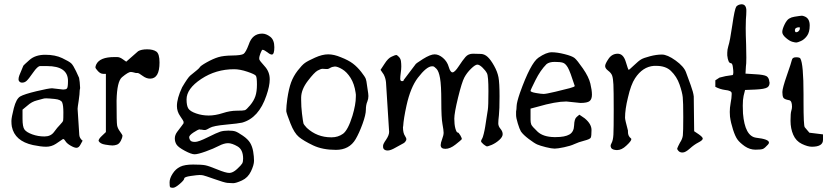

<svg xmlns="http://www.w3.org/2000/svg" viewBox="-20 -684 3886 895"><path d="M296.9 -306.6Q296.9 -376 199.2 -376Q199.2 -376 167 -376Q155.3 -376 134.3 -345.7Q113.3 -315.4 104 -307.1Q94.7 -298.8 83 -298.8Q73.2 -298.8 68.4 -306.6Q66.4 -309.6 66.4 -314.5Q66.4 -322.3 70.3 -333Q86.9 -374 88.9 -377.9Q89.8 -379.9 117.2 -404.3Q144.5 -428.7 190.9 -428.7Q237.3 -428.7 270 -413.1Q302.7 -397.5 312 -388.7Q321.3 -379.9 334.5 -352.1Q347.7 -324.2 348.6 -321.3Q349.6 -318.4 351.6 -300.8Q353.5 -277.3 353.5 -273.4Q352.5 -268.6 351.6 -263.7Q351.6 -247.1 346.7 -213.9Q341.8 -183.6 341.8 -177.7Q341.8 -176.8 341.8 -175.8L349.6 -54.7Q350.6 -42 361.3 -31.2L365.2 -28.3L355.5 -10.7Q347.7 4.9 336.9 4.9Q336.9 4.9 335.9 4.9Q326.2 4.9 308.6 -5.4Q291 -15.6 284.2 -27.3Q279.3 -35.2 275.4 -36.1Q271.5 -35.2 269.5 -33.2Q261.7 -27.3 240.7 -13.7Q219.7 0 195.3 0Q170.9 0 133.8 -7.8Q48.8 -26.4 35.2 -93.8Q33.2 -104.5 33.2 -120.1Q33.2 -135.7 44.4 -179.7Q55.7 -223.6 74.2 -234.4Q92.8 -245.1 149.9 -258.8Q207 -272.5 222.7 -272.5L274.4 -266.6Q286.1 -266.6 291.5 -271Q296.9 -275.4 296.9 -306.6ZM107.4 -191.4 85 -172.9V-129.9Q85 -92.8 94.2 -80.1Q103.5 -67.4 130.4 -57.6Q157.2 -47.9 187 -47.9Q216.8 -47.9 231.9 -68.8Q247.1 -89.8 260.3 -103Q273.4 -116.2 274.4 -122.6Q275.4 -128.9 275.4 -160.6Q275.4 -192.4 270 -206.1Q264.6 -219.7 234.9 -222.7Q205.1 -225.6 195.3 -225.6Q185.5 -225.6 180.2 -223.6Q174.8 -221.7 151.4 -215.8Q127.9 -210 107.4 -191.4Z M624 -445.3Q638.7 -454.1 666 -454.1Q693.4 -454.1 708.5 -443.8Q723.6 -433.6 723.6 -392.6Q723.6 -317.4 679.7 -317.4Q662.1 -317.4 644.5 -330.6Q627 -343.8 621.1 -343.8Q621.1 -343.8 613.3 -343.8Q595.7 -348.6 589.8 -348.6Q578.1 -348.6 548.8 -324.2Q525.4 -304.7 523.4 -215.8V-209Q523.4 -113.3 525.9 -99.6Q528.3 -85.9 539.1 -71.3Q550.8 -54.7 550.8 -52.7V-49.8Q550.8 -43 543.5 -28.3Q536.1 -13.7 525.4 -9.8Q514.6 -5.9 504.4 -5.9Q494.1 -5.9 470.7 -9.8Q446.3 -13.7 439.5 -27.3Q439.5 -36.1 454.1 -49.8L473.6 -68.4V-339.8H460.9Q448.2 -339.8 436.5 -352.5Q424.8 -365.2 424.8 -370.1Q424.8 -375 428.7 -383.8Q445.3 -418 512.7 -418Q512.7 -418 526.4 -418Q538.1 -418 551.8 -408.2L568.4 -396.5Z M1204.1 -452.1Q1200.2 -452.1 1194.3 -436Q1188.5 -419.9 1188.5 -415V-408.2Q1189.5 -401.4 1213.4 -375.5Q1237.3 -349.6 1237.3 -314.5V-313.5Q1237.3 -283.2 1221.7 -238.3Q1186.5 -133.8 1108.4 -112.3Q1091.8 -108.4 1033.2 -103Q974.6 -97.7 958 -87.9Q941.4 -78.1 937.5 -78.1H929.7Q919.9 -80.1 912.1 -80.1L911.1 -81.1Q902.3 -80.1 881.8 -66.4Q861.3 -52.7 861.8 -43.9Q862.3 -35.2 867.7 -28.8Q873 -22.5 889.2 -22.5Q905.3 -22.5 948.2 -43.9Q991.2 -65.4 1006.8 -70.3Q1022.5 -75.2 1044.4 -75.2Q1066.4 -75.2 1077.6 -71.3Q1088.9 -67.4 1112.3 -51.3Q1135.7 -35.2 1146 -18.1Q1156.2 -1 1160.2 22.5Q1164.1 45.9 1164.1 65.4Q1164.1 85 1149.9 114.7Q1135.7 144.5 1107.9 157.2Q1080.1 169.9 1066.9 169.9Q1053.7 169.9 1039.6 168.5Q1025.4 167 980 150.9Q934.6 134.8 926.8 133.3Q918.9 131.8 909.7 131.8Q900.4 131.8 869.6 136.2Q838.9 140.6 838.9 147.9Q838.9 155.3 817.9 173.3Q796.9 191.4 786.1 191.4Q775.4 191.4 772.9 188Q770.5 184.6 770.5 166Q770.5 147.5 784.7 125.5Q798.8 103.5 819.8 93.3Q840.8 83 880.4 83Q919.9 83 937 86.4Q954.1 89.8 993.2 106Q1032.2 122.1 1048.8 122.1Q1065.4 122.1 1085 104Q1104.5 85.9 1108.9 78.1Q1113.3 70.3 1113.3 55.7Q1113.3 13.7 1087.4 -1.5Q1061.5 -16.6 1043 -16.6Q1024.4 -16.6 1000 -3.9Q975.6 8.8 939 22Q902.3 35.2 887.2 35.2Q872.1 35.2 841.8 19Q811.5 2.9 803.2 -9.8Q794.9 -22.5 794.9 -38.6Q794.9 -54.7 806.2 -69.8Q817.4 -85 826.2 -96.2Q835 -107.4 835.4 -108.9Q835.9 -110.4 835.9 -115.2Q835.9 -120.1 820.3 -142.1Q804.7 -164.1 804.7 -189.5Q804.7 -225.6 829.1 -277.3Q855.5 -322.3 867.2 -332Q908.2 -364.3 910.2 -369.1Q914.1 -377 943.8 -393.6Q973.6 -410.2 997.6 -417.5Q1021.5 -424.8 1063.5 -425.3Q1105.5 -425.8 1115.7 -433.1Q1126 -440.4 1139.6 -476.6Q1156.2 -527.3 1202.1 -527.3Q1220.7 -527.3 1239.7 -512.7Q1258.8 -498 1258.8 -463.9Q1258.8 -429.7 1247.1 -429.7Q1239.3 -429.7 1227.5 -439.5Q1211.9 -451.2 1204.1 -452.1ZM1071.3 -361.3Q986.3 -361.3 918 -315.9Q849.6 -270.5 849.6 -220.7Q849.6 -191.4 857.9 -178.2Q866.2 -165 894 -155.3Q921.9 -145.5 952.6 -145.5Q983.4 -145.5 1018.1 -156.7Q1052.7 -168 1083.5 -168Q1114.3 -168 1121.6 -170.4Q1128.9 -172.9 1146 -193.4Q1163.1 -213.9 1170.4 -235.4Q1177.7 -256.8 1177.7 -290Q1177.7 -323.2 1172.9 -330.6Q1168 -337.9 1133.3 -349.6Q1098.6 -361.3 1071.3 -361.3Z M1569.3 -417Q1604.5 -403.3 1625 -387.7Q1645.5 -372.1 1663.6 -349.1Q1681.6 -326.2 1685.1 -316.4Q1688.5 -306.6 1690.4 -289.1L1696.3 -249Q1697.3 -242.2 1697.3 -236.3Q1697.3 -222.7 1692.4 -210.9Q1685.5 -195.3 1685.5 -172.4Q1685.5 -149.4 1669.9 -106.4Q1654.3 -63.5 1637.7 -35.2Q1608.4 14.6 1545.9 14.6Q1483.4 14.6 1439.5 -6.3Q1395.5 -27.3 1373.5 -45.4Q1351.6 -63.5 1334 -108.4Q1316.4 -153.3 1314.5 -165Q1314.5 -165 1314.5 -171.9Q1314.5 -187.5 1319.3 -223.6Q1326.2 -270.5 1336.9 -299.8Q1347.7 -329.1 1367.7 -355Q1387.7 -380.9 1401.4 -390.6Q1415 -400.4 1448.7 -415.5Q1482.4 -430.7 1509.8 -430.7Q1537.1 -430.7 1569.3 -417ZM1541 -374Q1528.3 -373 1518.6 -367.2Q1509.8 -361.3 1502 -362.3Q1501 -362.3 1500 -362.3Q1491.2 -363.3 1483.4 -363.3Q1475.6 -363.3 1460.4 -355Q1445.3 -346.7 1415 -307.1Q1384.8 -267.6 1383.8 -230.5Q1383.8 -230.5 1383.8 -217.8Q1383.8 -187.5 1387.7 -154.3Q1392.6 -115.2 1394.5 -108.9Q1396.5 -102.5 1410.2 -87.9Q1458 -43.9 1523.4 -43.9Q1523.4 -43.9 1526.4 -43.9Q1555.7 -43.9 1579.1 -60.5Q1602.5 -78.1 1623 -144.5Q1638.7 -197.3 1638.7 -232.4Q1639.6 -242.2 1637.7 -252Q1631.8 -293 1614.3 -320.8Q1596.7 -348.6 1575.2 -361.3Q1553.7 -374 1541 -374Z M2034.2 -7.8Q2034.2 -17.6 2041 -35.6Q2047.9 -53.7 2047.9 -65.4Q2047.9 -77.1 2042.5 -106Q2037.1 -134.8 2037.1 -210.9Q2037.1 -287.1 2031.2 -319.8Q2025.4 -352.5 2014.6 -363.3Q2003.9 -374 2000 -374.5Q1996.1 -375 1994.1 -375Q1968.8 -375 1927.7 -321.3Q1893.6 -276.4 1875 -192.4Q1861.3 -129.9 1859.4 -95.7Q1859.4 -93.8 1858.4 -91.8Q1858.4 -63.5 1868.2 -49.8Q1875 -40 1874 -33.2Q1874 -30.3 1872.1 -28.3Q1868.2 -19.5 1857.9 -14.6Q1847.7 -9.8 1824.2 3.9Q1800.8 17.6 1787.1 17.6Q1771.5 17.6 1766.6 6.8Q1765.6 3.9 1765.6 -4.4Q1765.6 -12.7 1779.3 -32.2Q1793.9 -53.7 1793.9 -69.3L1779.3 -300.8Q1777.3 -320.3 1768.6 -336.9L1753.9 -358.4L1772.5 -386.7Q1789.1 -413.1 1805.7 -419.9Q1822.3 -427.7 1826.7 -427.7Q1831.1 -427.7 1839.4 -418.9Q1847.7 -410.2 1849.1 -398.4Q1850.6 -386.7 1850.6 -374Q1850.6 -361.3 1848.1 -344.2Q1845.7 -327.1 1845.7 -316.4Q1845.7 -305.7 1854.5 -305.7Q1862.3 -305.7 1861.3 -309.6V-310.5L1916 -382.8Q1916 -386.7 1951.2 -408.7Q1986.3 -430.7 2005.9 -430.7Q2025.4 -430.7 2044.9 -414.1Q2064.5 -397.5 2071.8 -372.1Q2079.1 -346.7 2089.4 -346.7Q2099.6 -346.7 2118.2 -375Q2136.7 -403.3 2149.9 -418.5Q2163.1 -433.6 2184.6 -433.6Q2206.1 -433.6 2222.7 -432.6Q2239.3 -431.6 2253.4 -418.5Q2267.6 -405.3 2283.2 -377.4Q2298.8 -349.6 2303.7 -323.7Q2308.6 -297.9 2308.6 -234.9Q2308.6 -171.9 2305.7 -147Q2302.7 -122.1 2302.7 -108.9Q2302.7 -95.7 2313 -83.5Q2323.2 -71.3 2323.2 -58.6Q2323.2 -45.9 2307.6 -31.7Q2292 -17.6 2272.5 -8.8Q2252.9 -1 2248 -1V-2.9Q2244.1 -2.9 2233.4 -11.7Q2222.7 -21.5 2222.7 -24.4Q2222.7 -25.4 2222.7 -26.4Q2222.7 -31.2 2226.6 -36.1Q2230.5 -42 2234.9 -60.1Q2239.3 -78.1 2241.7 -93.3Q2244.1 -108.4 2247.6 -131.8Q2251 -155.3 2253.9 -171.9Q2256.8 -188.5 2256.8 -258.8Q2256.8 -329.1 2250 -342.3Q2243.2 -355.5 2229 -369.1Q2214.8 -382.8 2205.1 -382.8Q2195.3 -382.8 2175.8 -363.8Q2156.2 -344.7 2144.5 -322.8Q2132.8 -300.8 2115.2 -229Q2097.7 -157.2 2097.7 -130.9Q2097.7 -104.5 2102.5 -85.9Q2108.4 -65.4 2113.3 -66.4Q2117.2 -67.4 2126 -52.7Q2132.8 -40 2132.8 -37.1Q2132.8 -36.1 2131.8 -34.2Q2128.9 -30.3 2103.5 -10.3Q2078.1 9.8 2056.2 9.8Q2034.2 9.8 2034.2 -7.8Z M2453.1 -126Q2453.1 -112.3 2456.5 -103.5Q2460 -94.7 2485.8 -70.3Q2511.7 -45.9 2563.5 -44.9H2570.3Q2613.3 -44.9 2634.3 -57.1Q2655.3 -69.3 2656.2 -99.6Q2657.2 -129.9 2668 -138.7L2680.7 -149.4L2705.1 -132.8Q2737.3 -106.4 2737.3 -78.1Q2737.3 -49.8 2733.9 -42.5Q2730.5 -35.2 2703.6 -28.3Q2676.8 -21.5 2658.2 -12.7Q2639.6 -3.9 2609.4 2.4Q2579.1 8.8 2565.4 8.8Q2551.8 8.8 2524.4 2Q2497.1 -4.9 2483.9 -10.7Q2470.7 -16.6 2444.8 -36.1Q2418.9 -55.7 2408.2 -71.3Q2401.4 -83 2393.6 -108.9Q2385.7 -134.8 2385.7 -147.5V-164.1Q2387.7 -172.9 2388.2 -189.9Q2388.7 -207 2403.3 -250Q2453.1 -389.6 2489.7 -415Q2526.4 -440.4 2551.8 -440.4Q2577.1 -440.4 2611.8 -431.6Q2646.5 -422.9 2658.2 -413.6Q2669.9 -404.3 2697.3 -364.7Q2724.6 -325.2 2731.9 -294.4Q2739.3 -263.7 2739.3 -242.7Q2739.3 -221.7 2728.5 -212.9Q2717.8 -204.1 2685.5 -204.1L2620.1 -210.9Q2570.3 -210.9 2486.3 -186.5L2453.1 -177.7ZM2527.3 -384.8Q2499 -356.4 2476.1 -310.5Q2453.1 -264.6 2453.1 -260.7Q2453.1 -254.9 2478 -250.5Q2502.9 -246.1 2514.2 -246.1Q2525.4 -246.1 2568.4 -256.3Q2611.3 -266.6 2635.3 -272.9Q2659.2 -279.3 2659.2 -283.2Q2637.7 -350.6 2627 -369.1Q2616.2 -387.7 2604 -391.6Q2591.8 -395.5 2565.9 -395.5Q2540 -395.5 2527.3 -384.8Z M2940.4 -319.3Q2920.9 -290 2907.2 -229.5Q2893.6 -174.8 2893.6 -134.8Q2893.6 -126 2907.2 -75.2Q2907.2 -75.2 2907.2 -68.4Q2907.2 -49.8 2920.9 -39.1Q2922.9 -38.1 2922.9 -35.2Q2922.9 -26.4 2899.4 -4.9Q2877.9 15.6 2856.4 15.6Q2855.5 15.6 2854.5 15.6Q2835 14.6 2829.1 5.9Q2827.1 2 2826.2 -2.9Q2826.2 -8.8 2830.1 -15.6Q2837.9 -29.3 2839.4 -56.6Q2840.8 -84 2840.8 -172.4Q2840.8 -260.7 2839.4 -290Q2837.9 -319.3 2833.5 -331.5Q2829.1 -343.8 2814.9 -354.5Q2800.8 -365.2 2800.8 -376Q2800.8 -386.7 2816.9 -410.2Q2833 -433.6 2859.4 -433.6Q2885.7 -433.6 2897 -396Q2908.2 -358.4 2910.6 -358.4Q2913.1 -358.4 2935.1 -379.4Q2957 -400.4 2968.8 -407.2Q2980.5 -414.1 3010.3 -421.9Q3040 -429.7 3065.4 -429.7Q3090.8 -429.7 3129.4 -401.9Q3168 -374 3177.7 -347.2Q3187.5 -320.3 3199.7 -287.1Q3211.9 -253.9 3213.9 -234.4L3215.8 -72.3L3236.3 -58.6Q3255.9 -44.9 3255.9 -38.1Q3255.9 -30.3 3235.8 -20Q3215.8 -9.8 3195.8 8.3Q3175.8 26.4 3162.6 26.9Q3149.4 27.3 3142.6 19.5Q3136.7 13.7 3136.7 7.8Q3137.7 7.8 3137.7 5.9Q3139.6 0 3149.4 -18.6Q3161.1 -36.1 3163.1 -52.7Q3165 -69.3 3165 -138.7Q3165 -208 3162.6 -231Q3160.2 -253.9 3147.5 -290.5Q3134.8 -327.1 3107.4 -353.5Q3083 -377 3039.1 -377Q3039.1 -377 3028.3 -377Q2975.6 -373 2940.4 -319.3Z M3559.6 -9.8Q3544.9 6.8 3536.1 10.3Q3527.3 13.7 3501.5 13.7Q3475.6 13.7 3452.1 -2Q3428.7 -18.6 3418 -33.2Q3407.2 -47.9 3397 -79.6Q3386.7 -111.3 3382.8 -140.6Q3381.8 -151.4 3381.8 -162.1Q3381.8 -181.6 3385.7 -203.1Q3390.6 -228.5 3390.6 -243.2Q3390.6 -243.2 3390.6 -250Q3389.6 -261.7 3360.4 -264.6Q3336.9 -267.6 3314.5 -279.3V-309.6L3334 -322.3Q3360.4 -330.1 3394.5 -334Q3398.4 -335 3398.4 -346.7Q3398.4 -355.5 3396.5 -369.1Q3394.5 -389.6 3386.7 -389.6Q3374 -389.6 3370.1 -425.8Q3370.1 -429.7 3370.1 -433.6Q3370.1 -433.6 3370.1 -438.5Q3370.1 -452.1 3375 -468.8Q3382.8 -492.2 3393.6 -566.9Q3404.3 -641.6 3412.1 -653.3Q3420.9 -663.1 3436.5 -664.1Q3457 -664.1 3459 -638.7Q3459 -638.7 3459 -629.9Q3459 -617.2 3457 -593.8Q3456.1 -578.1 3456.1 -552.7Q3456.1 -523.4 3458 -476.6Q3459 -440.4 3459 -416Q3459 -383.8 3457 -374L3455.1 -340.8L3501 -337.9Q3540 -335.9 3552.7 -329.1Q3564.5 -322.3 3566.4 -302.7Q3566.4 -300.8 3567.4 -298.8Q3567.4 -283.2 3556.6 -276.4Q3543.9 -268.6 3502 -266.6L3453.1 -264.6L3446.3 -237.3Q3442.4 -219.7 3442.4 -191.4Q3442.4 -174.8 3443.4 -155.3Q3452.1 -48.8 3504.9 -42Q3564.5 -35.2 3564.5 -19.5Q3564.5 -14.6 3559.6 -9.8Z M3731.9 -606.9Q3754.4 -597.2 3754.4 -565.4Q3754.4 -533.7 3741.7 -516.6Q3729 -499.5 3713.4 -492.7Q3697.8 -485.8 3691.9 -485.8Q3686 -485.8 3673.3 -489.3Q3660.6 -492.7 3643.6 -507.3Q3626.5 -522 3626.5 -534.7Q3626.5 -547.4 3636.7 -568.8Q3647 -590.3 3658.2 -597.2Q3669.4 -604 3683.1 -606Q3696.8 -607.9 3705.1 -609.4Q3713.4 -610.8 3717.8 -610.8Q3722.2 -610.8 3731.9 -606.9ZM3706.5 -557.1Q3686 -556.2 3685.5 -544.9Q3685.1 -533.7 3691.4 -533.7Q3697.8 -533.7 3703.1 -539.1Q3708.5 -544.4 3708.5 -550.8Q3708.5 -557.1 3706.5 -557.1ZM3752.9 -65.4 3816.4 -57.6V-32.2Q3816.4 0 3764.6 0Q3745.1 0 3717.8 -13.2Q3690.4 -26.4 3677.7 -55.7Q3665 -85 3665 -120.6Q3665 -156.2 3668.5 -167Q3671.9 -177.7 3671.9 -186.5Q3671.9 -213.9 3659.2 -216.8Q3635.7 -220.7 3631.3 -229Q3627 -237.3 3627 -254.9Q3627 -272.5 3647.9 -332.5Q3668.9 -392.6 3671.4 -404.8Q3673.8 -417 3690.9 -417Q3708 -417 3710.9 -411.1Q3725.6 -385.7 3725.6 -244.1Q3725.6 -244.1 3725.6 -210Q3725.6 -96.7 3731.4 -90.8Q3742.2 -78.1 3752.9 -65.4Z"/></svg>

Font: Drukaatie burti
Style: Light
Weight: 300
Version: Version 0.14